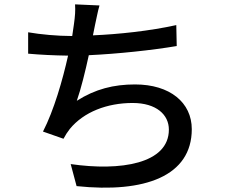

<svg xmlns="http://www.w3.org/2000/svg" viewBox="-20 -814 1040 880"><path d="M109 -666V-568C164 -563 226 -560 292 -559C267 -447 227 -308 177 -211L271 -178C280 -195 289 -209 300 -223C364 -301 471 -342 588 -342C697 -342 754 -288 754 -220C754 -63 531 -29 304 -62L331 39C644 72 859 -7 859 -222C859 -344 759 -427 599 -427C501 -427 417 -406 332 -352C351 -406 371 -487 387 -561C518 -567 678 -584 790 -603L788 -699C666 -672 523 -657 406 -652L415 -697C422 -726 427 -759 436 -789L324 -794C326 -765 324 -740 319 -704L311 -649H306C245 -649 166 -656 109 -666Z"/></svg>

Font: Noto Sans CJK TC Medium
Style: Regular
Weight: 500
Designer: Ryoko NISHIZUKA 西塚涼子 (kana, bopomofo & ideographs); Paul D. Hunt (Latin, Greek & Cyrillic); Sandoll Communications 산돌커뮤니
Foundry: Adobe
Version: Version 2.004;hotconv 1.0.118;makeotfexe 2.5.65603